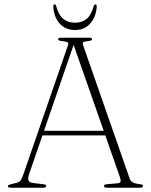

<svg xmlns="http://www.w3.org/2000/svg" viewBox="-20 -876 704 896"><path d="M169.5 -265.5H472.5L477.5 -244H162.5ZM195.5 -8Q195.5 -4.5 192.2 -2.2Q189 0 182 0H31Q23.5 0 20 -2Q16.5 -4 16.5 -7.5Q16.5 -10.5 19.5 -12.2Q22.5 -14 32.5 -16.5L57.5 -23Q70.5 -26.5 76.2 -34.2Q82 -42 89.5 -63.5L296.5 -662.5Q300.5 -673 296.8 -677.2Q293 -681.5 275.5 -683.5Q261.5 -685 256.2 -687Q251 -689 251 -693Q251 -696.5 254.8 -698.2Q258.5 -700 265 -700H396Q403 -700 406.2 -698.2Q409.5 -696.5 409.5 -693.5Q409.5 -689.5 405 -687.2Q400.5 -685 386 -683.5Q370.5 -682 367.5 -678.5Q364.5 -675 367.5 -666L584.5 -44.5Q588.5 -32 598.5 -25.8Q608.5 -19.5 629 -17Q640 -16 643.8 -14Q647.5 -12 647.5 -8Q647.5 -4.5 643.8 -2.2Q640 0 633 0H478.5Q472.5 0 468.8 -2.2Q465 -4.5 465 -8Q465 -11.5 468.5 -13.8Q472 -16 480 -16.5L528 -20.5Q540.5 -21.5 542.5 -28.5Q544.5 -35.5 539 -51L318.5 -681L329 -682.5L116 -64Q111.5 -50.5 111.5 -41.8Q111.5 -33 117.2 -28.2Q123 -23.5 134.5 -22L180.5 -16.5Q189 -15.5 192.2 -13.8Q195.5 -12 195.5 -8ZM330 -770Q362.5 -770 384.5 -788.2Q406.5 -806.5 417.5 -848Q419 -852.5 421 -854Q423 -855.5 425 -855.5Q427 -855.5 429.2 -853.5Q431.5 -851.5 431.5 -847Q429 -798.5 402 -767.2Q375 -736 330 -736Q284.5 -736 257.5 -767.2Q230.5 -798.5 228.5 -847Q228.5 -851.5 230.5 -853.5Q232.5 -855.5 235 -855.5Q237.5 -855.5 239.2 -854Q241 -852.5 242 -848Q253 -806.5 275 -788.2Q297 -770 330 -770Z"/></svg>

Font: Fraunces Thin
Style: Regular
Weight: 250
Version: Version 1.000;[b76b70a41]